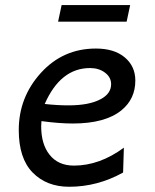

<svg xmlns="http://www.w3.org/2000/svg" viewBox="-20 -711 600 744"><path d="M245.1 -302.7Q325.7 -302.7 370.1 -326.7Q410.6 -348.1 410.6 -384.8Q410.6 -411.6 387 -429.4Q363.3 -447.3 329.1 -447.3Q214.4 -447.3 153.3 -308.1Q201.7 -302.7 245.1 -302.7ZM248 12.7Q160.6 12.7 106.7 -42.2Q52.7 -97.2 52.7 -207Q52.7 -334 138.4 -428.5Q224.1 -522.9 351.6 -522.9Q422.9 -522.9 463.6 -488.5Q504.4 -454.1 504.4 -398.9Q504.4 -327.6 450.7 -283.7Q387.7 -232.4 262.2 -232.4Q209.5 -232.4 140.6 -241.7Q139.6 -231.4 139.6 -221.7Q139.6 -152.8 171.4 -112.3Q204.6 -69.3 266.6 -69.3Q365.7 -69.3 460 -138.7L457 -42.5Q357.9 12.7 248 12.7ZM470.7 -627H205.1L218.8 -691.4H484.4Z"/></svg>

Font: Cadman
Style: Italic
Weight: 400
Italic angle: -12°
Designer: Paul James MIller
Foundry: High-Logic / Made with FontCreator
Version: Version 2.114;March 28, 2021;FontCreator 13.0.0.2683 64-bit